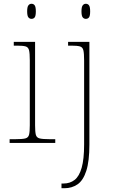

<svg xmlns="http://www.w3.org/2000/svg" viewBox="-20 -758 604 1018"><path d="M31 0V-20H61Q98 -20 114 -24Q130 -28 134 -43.5Q138 -59 138 -94V-438Q138 -475 134 -491.5Q130 -508 115.5 -512Q101 -516 71 -516H53V-536H166V-94Q166 -59 170 -43.5Q174 -28 190.5 -24Q207 -20 243 -20H273V0ZM147 -658Q137 -658 130.5 -666Q124 -674 124 -698Q124 -721 130.5 -729.5Q137 -738 147 -738Q158 -738 164 -729.5Q170 -721 170 -698Q170 -674 164 -666Q158 -658 147 -658ZM306 240V215H317Q351 215 375.5 196Q400 177 413 131.5Q426 86 426 8V-438Q426 -475 422 -491.5Q418 -508 403.5 -512Q389 -516 359 -516H341V-536H454V8Q454 97 437.5 148Q421 199 391 219.5Q361 240 322 240ZM435 -658Q425 -658 418.5 -666Q412 -674 412 -698Q412 -721 418.5 -729.5Q425 -738 435 -738Q446 -738 452 -729.5Q458 -721 458 -698Q458 -674 452 -666Q446 -658 435 -658Z"/></svg>

Font: Noto Serif Hebrew Thin
Style: Regular
Weight: 250
Version: Version 2.003